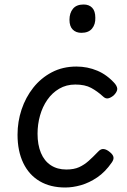

<svg xmlns="http://www.w3.org/2000/svg" viewBox="-20 -815 563 854"><path d="M270 19Q204 19 156.5 -9Q109 -37 83.5 -90Q58 -143 58 -216Q58 -274 76 -328Q94 -382 128 -425Q162 -468 210.5 -493.5Q259 -519 320 -519Q369 -519 413 -500.5Q457 -482 492 -442Q504 -426 501 -414.5Q498 -403 486 -391Q473 -380 461 -377.5Q449 -375 437 -387Q413 -409 385.5 -424Q358 -439 315 -439Q275 -439 243.5 -420.5Q212 -402 190.5 -371Q169 -340 158 -301Q147 -262 147 -220Q147 -171 162 -135Q177 -99 206 -80Q235 -61 275 -61Q309 -61 332 -71.5Q355 -82 375 -100Q395 -118 417 -141Q429 -154 442 -152Q455 -150 468 -139Q482 -128 484.5 -117Q487 -106 477 -92Q448 -50 412.5 -26Q377 -2 340.5 8.5Q304 19 270 19ZM342 -669Q318 -669 303.5 -683.5Q289 -698 289 -727Q289 -757 304.5 -776Q320 -795 352 -795Q376 -795 390 -780.5Q404 -766 404 -736Q405 -707 389.5 -688Q374 -669 342 -669Z"/></svg>

Font: Playwrite GB J
Style: Italic
Weight: 400
Italic angle: -7.01216°
Designer: Veronika Burian, José Scaglione
Foundry: TypeTogether
Version: Version 1.002